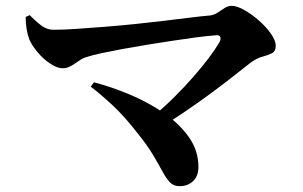

<svg xmlns="http://www.w3.org/2000/svg" viewBox="-20 -671 1040 658"><path d="M509 -276Q546 -307 579.5 -340.5Q613 -374 642 -407Q671 -440 694.5 -471Q718 -502 733 -528Q738 -538 734.5 -545Q731 -552 719 -550Q691 -548 653 -543Q615 -538 572.5 -531.5Q530 -525 486.5 -518Q443 -511 402.5 -503.5Q362 -496 329 -489Q296 -482 275 -475Q262 -471 249 -461.5Q236 -452 222.5 -444.5Q209 -437 195 -437Q176 -437 152 -453Q128 -469 108.5 -492.5Q89 -516 80 -537Q75 -551 71.5 -570Q68 -589 68 -613L82 -619Q97 -604 109.5 -593Q122 -582 135 -575.5Q148 -569 165 -569Q197 -569 241 -572Q285 -575 336.5 -579Q388 -583 441.5 -588.5Q495 -594 544.5 -600Q594 -606 634.5 -611Q675 -616 700 -618Q715 -620 727 -628.5Q739 -637 750.5 -644Q762 -651 774 -651Q792 -651 817.5 -636.5Q843 -622 867.5 -600.5Q892 -579 908.5 -555.5Q925 -532 925 -514Q925 -495 912 -488.5Q899 -482 878.5 -476.5Q858 -471 836 -454Q802 -427 757.5 -392.5Q713 -358 659.5 -320Q606 -282 546 -244ZM596 -33Q575 -33 562.5 -46Q550 -59 537 -83Q524 -107 504.5 -140Q485 -173 451 -215Q406 -273 365 -311Q324 -349 291 -374L302 -389Q363 -373 426 -346.5Q489 -320 542.5 -283Q596 -246 628 -200Q660 -154 660 -99Q660 -67 641.5 -50Q623 -33 596 -33Z"/></svg>

Font: Noto Serif HK ExtraLight
Style: Bold
Weight: 700
Version: Version 2.002-H1;hotconv 1.1.0;makeotfexe 2.6.0